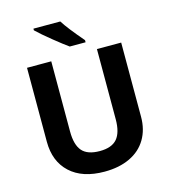

<svg xmlns="http://www.w3.org/2000/svg" viewBox="-133 -1037 1023 1154"><g transform="rotate(-15 378.0 -460.5)"><path d="M670.9 -713.9V-252Q670.9 -172.9 635.5 -113.3Q600.1 -53.7 533.2 -22Q466.3 9.8 375 9.8Q237.3 9.8 161.1 -60.8Q85 -131.3 85 -253.9V-713.9H235.8V-276.9Q235.8 -194.3 269 -155.8Q302.2 -117.2 378.9 -117.2Q453.1 -117.2 486.6 -156Q520 -194.8 520 -277.8V-713.9ZM366.2 -771Q335.4 -792.5 275.9 -840.6Q216.3 -888.7 183.1 -920.9V-931.2H350.1Q380.9 -881.8 464.8 -784.2V-771Z"/></g></svg>

Font: Zoram GWebM
Style: Bold
Weight: 700
Foundry: Ascender Corporation
Version: Version 1.000